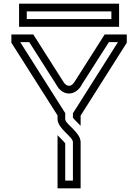

<svg xmlns="http://www.w3.org/2000/svg" viewBox="-20 -1020 748 1040"><path d="M666.7 -833.3H546.9L383.3 -576C372.9 -559.4 361.5 -555.2 354.2 -555.2C344.8 -555.2 333.3 -559.4 321.9 -579.2L160.4 -833.3H41.7V-788.5L291.7 -394.8V-375C291.7 -323.4 375 -279.7 375 -250V-41.7H333.3V-243.8C318.3 -262.6 299.5 -278.3 291.7 -287.5V0H416.7V-250C416.7 -303.4 333.3 -347.4 333.3 -375V-407.3L89.6 -791.7H138.5L296.9 -542.7C301.5 -538.1 319.8 -513.5 354.2 -513.5C380.2 -513.5 403.1 -530.2 417.7 -552.1C422.9 -563.5 432.3 -575 569.8 -791.7H618.8L375 -406.3V-382.3C386.1 -368 408.8 -347.7 416.7 -338.5V-393.8L666.7 -788.5ZM583.3 -958.3V-916.7H125V-958.3ZM625 -1000H83.3V-875H625Z"/></svg>

Font: Sportrop
Style: Regular
Weight: 500
Version: Version 0.9